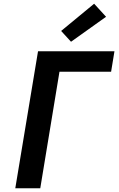

<svg xmlns="http://www.w3.org/2000/svg" viewBox="-20 -1010 640 1030"><path d="M62 0 184 -735H594L576 -625H299L196 0ZM361 -786 308 -844 485 -990 549 -920Z"/></svg>

Font: Iosevka SS04 XBd Ex Obl
Style: Regular
Weight: 800
Width: 7
Italic angle: -9°
Monospace: yes
Designer: Belleve Invis
Foundry: Belleve Invis
Version: Version 19.0.0; ttfautohint (v1.8.4)